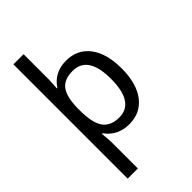

<svg xmlns="http://www.w3.org/2000/svg" viewBox="-294 -854 1188 1188"><g transform="rotate(-45 300.0 -260.0)"><path d="M166 -463.9Q219.7 -545.9 323.2 -545.9Q421.4 -545.9 477.3 -472.9Q533.2 -399.9 533.2 -269Q533.2 -137.2 477.1 -63.7Q420.9 9.8 323.2 9.8Q222.2 9.8 166 -67.9H160.2Q166 -4.9 166 11.2V240.2H77.1V-759.8H166V-536.1L162.1 -463.9ZM166 -289.1V-269Q166 -158.2 200 -111.1Q233.9 -64 308.1 -64Q440.9 -64 440.9 -270Q440.9 -472.2 307.1 -472.2Q232.9 -472.2 200.4 -429.2Q168 -386.2 166 -289.1Z"/></g></svg>

Font: Noto Mono
Style: Regular
Weight: 400
Designer: Monotype Design Team
Foundry: Monotype Imaging Inc.
Version: Version 1.00